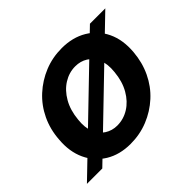

<svg xmlns="http://www.w3.org/2000/svg" viewBox="-146 -677 857 857"><g transform="rotate(-45 283.0 -248.0)"><path d="M-23 0 492 -496H589L74 0ZM241 12Q173 12 123 -18.5Q73 -49 48 -103Q23 -157 29 -227Q33 -288 57.5 -339.5Q82 -391 123 -428.5Q164 -466 215.5 -487Q267 -508 326 -508Q394 -508 444.5 -478Q495 -448 520.5 -394.5Q546 -341 540 -269Q535 -208 510.5 -156.5Q486 -105 445 -67.5Q404 -30 352 -9Q300 12 241 12ZM257 -88Q297 -88 331.5 -109.5Q366 -131 389 -171Q412 -211 417 -266Q422 -313 408.5 -344.5Q395 -376 369.5 -392Q344 -408 311 -408Q272 -408 237.5 -386.5Q203 -365 180 -325Q157 -285 152 -230Q147 -184 160 -152.5Q173 -121 199 -104.5Q225 -88 257 -88Z"/></g></svg>

Font: DM Sans 36pt SemiBold
Style: Italic
Weight: 600
Italic angle: -10°
Designer: Colophon Foundry, Jonny Pinhorn
Foundry: Colophon Foundry
Version: Version 4.004;gftools[0.9.30]